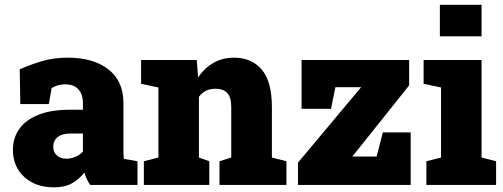

<svg xmlns="http://www.w3.org/2000/svg" viewBox="-20 -782 2126 812"><path d="M208 10.3Q131.3 10.3 83 -33.2Q34.7 -76.7 34.7 -148.9Q34.7 -198.2 61.3 -236.3Q87.9 -274.4 141.4 -296.1Q194.8 -317.9 275.4 -317.9H330.6V-349.1Q330.6 -380.9 312.5 -403.1Q294.4 -425.3 255.4 -425.3Q238.8 -425.3 224.4 -421.1Q210 -417 198.2 -409.2L186.5 -341.8H65.9L63.5 -488.8Q108.4 -508.8 157.5 -523.4Q206.5 -538.1 267.1 -538.1Q375 -538.1 438.5 -488.5Q502 -439 502 -347.2V-152.3Q502 -141.1 502.2 -130.4Q502.4 -119.6 504.4 -109.9L561.5 -100.1V0H361.3Q355 -8.8 347.7 -23.4Q340.3 -38.1 337.4 -52.7Q313.5 -22.9 283.7 -6.3Q253.9 10.3 208 10.3ZM260.7 -110.8Q279.3 -110.8 298.1 -118.4Q316.9 -126 330.6 -141.1V-217.3H277.3Q242.7 -217.3 223.9 -202.1Q205.1 -187 205.1 -162.1Q205.1 -138.2 220.7 -124.5Q236.3 -110.8 260.7 -110.8Z M588.4 0V-100.1L649.9 -115.7V-412.1L576.7 -427.7V-528.3H812L817.9 -454.6Q844.2 -494.1 882.6 -516.1Q920.9 -538.1 969.7 -538.1Q1043.9 -538.1 1086.9 -487.8Q1129.9 -437.5 1129.9 -328.1V-115.7L1191.4 -100.1V0H908.2V-100.1L958 -115.7V-328.6Q958 -371.1 940.9 -388.9Q923.8 -406.7 892.1 -406.7Q868.2 -406.7 851.1 -398.2Q834 -389.6 821.3 -372.6V-115.7L865.2 -100.1V0Z M1240.2 0V-94.2L1507.3 -413.1H1398.4L1379.9 -321.8H1255.4V-528.3H1710.4V-420.9L1470.2 -120.1H1572.8L1599.1 -222.2H1716.8V0Z M1783.2 0V-100.1L1845.2 -115.7V-412.1L1771.5 -427.7V-528.3H2016.6V-115.7L2078.1 -100.1V0ZM1840.3 -628.4V-761.7H2016.6V-628.4Z"/></svg>

Font: Roboto Slab LO Black
Style: Regular
Weight: 900
Designer: Google
Version: Version 2.000